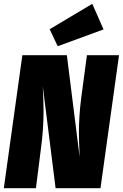

<svg xmlns="http://www.w3.org/2000/svg" viewBox="-20 -985 643 1005"><path d="M506 0H271L204 -533Q208 -451 208 -406Q208 -309 195 -213L168 0H0L97 -696H330L397 -162Q393 -254 393 -291Q393 -377 405 -472L435 -696H603ZM463 -965 522 -831 282 -743 240 -832Z"/></svg>

Font: Fira Sans Condensed Black
Style: Italic
Weight: 900
Width: 3
Italic angle: -8°
Designer: Carrois Corporate & Edenspiekermann AG
Foundry: Carrois Corporate GbR & Edenspiekermann AG
Version: Version 4.203